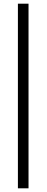

<svg xmlns="http://www.w3.org/2000/svg" viewBox="-20 -766 252 1040"><path d="M77 254V-746H134.5V254Z"/></svg>

Font: Newsreader 36pt ExtraBold
Style: Regular
Weight: 800
Designer: Hugues Gentile
Foundry: Production Type
Version: Version 1.003